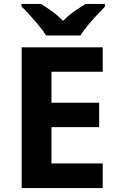

<svg xmlns="http://www.w3.org/2000/svg" viewBox="-20 -954 600 974"><path d="M501 0H90V-714H501V-590H241V-433H483V-309H241V-125H501ZM214 -774Q200 -797 177.5 -824Q155 -851 131.5 -877Q108 -903 89 -921V-934H188Q214 -918 244 -896.5Q274 -875 300 -848Q326 -875 357 -896.5Q388 -918 414 -934H513V-921Q495 -903 471 -877Q447 -851 424.5 -824Q402 -797 388 -774Z"/></svg>

Font: Noto Sans Nag Mundari
Style: Bold
Weight: 700
Version: Version 1.000